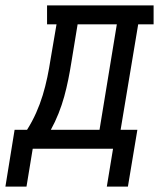

<svg xmlns="http://www.w3.org/2000/svg" viewBox="-76 -550 596 710"><path d="M-56 140 -22 -70H24Q43 -100 57.5 -132.5Q72 -165 82 -198Q92 -231 99 -264.5Q106 -298 111 -331L133 -460H98V-530H492V-460H435L370 -70H432L397 140H319L342 0H45L22 140ZM112 -70H292L356 -460H211L188 -320Q183 -288 176.5 -256Q170 -224 161.5 -193Q153 -162 140.5 -130.5Q128 -99 112 -70Z"/></svg>

Font: Iosevka Slab Oblique
Style: Regular
Weight: 400
Italic angle: -9°
Monospace: yes
Designer: Belleve Invis
Foundry: Belleve Invis
Version: Version 11.1.1; ttfautohint (v1.8.3)